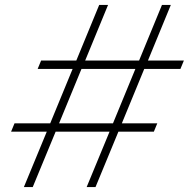

<svg xmlns="http://www.w3.org/2000/svg" viewBox="-20 -760 767 780"><path d="M77 0 170 -225H25L39 -259H184L275 -480H133L147 -514H290L383 -740H419L326 -514H545L638 -740H674L581 -514H727L713 -480H566L475 -259H619L605 -225H461L368 0H332L425 -225H206L113 0ZM220 -259H439L530 -480H311Z"/></svg>

Font: Be Vietnam Pro Thin
Style: Italic
Weight: 100
Italic angle: -12°
Designer: Lam Bao, Tony Le, Vietanh Nguyen
Foundry: Yellow Type Foundry
Version: Version 1.002; ttfautohint (v1.8.3)